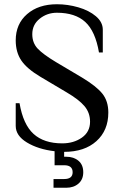

<svg xmlns="http://www.w3.org/2000/svg" viewBox="-20 -698 573 904"><path d="M232 145H282Q322 145 322 113Q322 80 282 80H237V14Q160 5 107 -27Q54 -59 54 -105V-212H72Q89 -112 138 -67.5Q187 -23 273 -23Q327 -23 365.5 -50Q404 -77 404 -125Q404 -167 378 -198Q352 -229 294 -263L171 -336Q107 -374 80.5 -413Q54 -452 54 -508Q54 -585 107.5 -631.5Q161 -678 248 -678Q299 -678 349 -663.5Q399 -649 431.5 -621.5Q464 -594 464 -558V-451H446Q429 -551 381.5 -594.5Q334 -638 248 -638Q202 -638 167 -610Q132 -582 132 -537Q132 -496 157.5 -469Q183 -442 243 -406L366 -333Q434 -292 462 -257Q490 -222 490 -168Q490 -84 434 -33.5Q378 17 282 17V40H292Q327 40 349.5 59Q372 78 372 113Q372 147 349.5 166.5Q327 186 292 186H232Z"/></svg>

Font: Philosopher
Style: Regular
Weight: 400
Designer: Jovanny Lemonad
Foundry: Jovanny Lemonad
Version: Version 2.000